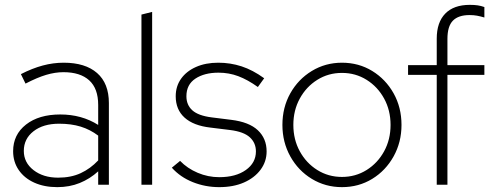

<svg xmlns="http://www.w3.org/2000/svg" viewBox="-20 -760 2030 790"><path d="M216 10Q162 10 121 -8.5Q80 -27 57 -60.5Q34 -94 34 -138Q34 -206 87 -247.5Q140 -289 228 -289Q316 -289 384 -246V-328Q384 -396 347 -429.5Q310 -463 241 -463Q207 -463 170 -452Q133 -441 85 -416L66 -455Q113 -479 156 -490.5Q199 -502 242 -502Q331 -502 379.5 -459.5Q428 -417 428 -336V0H384V-55Q350 -24 308 -7Q266 10 216 10ZM78 -139Q78 -91 118 -60Q158 -29 219 -29Q272 -29 312 -47.5Q352 -66 384 -100V-202Q351 -227 312 -239Q273 -251 223 -251Q158 -251 118 -220Q78 -189 78 -139Z M562 0V-700L606 -711V0Z M882 10Q825 10 773.5 -10.5Q722 -31 687 -70L721 -98Q751 -67 793.5 -49Q836 -31 882 -31Q950 -31 991.5 -60.5Q1033 -90 1033 -137Q1033 -172 1008 -195Q983 -218 927 -225L846 -235Q776 -243 739.5 -276Q703 -309 703 -364Q703 -405 725 -436Q747 -467 786.5 -484.5Q826 -502 878 -502Q928 -502 974 -487Q1020 -472 1067 -438L1041 -402Q999 -432 960.5 -446.5Q922 -461 879 -461Q821 -461 784 -436.5Q747 -412 747 -364Q747 -328 771.5 -306Q796 -284 851 -277L931 -267Q1005 -258 1041 -224Q1077 -190 1077 -137Q1077 -95 1052 -61.5Q1027 -28 983.5 -9Q940 10 882 10Z M1387 10Q1319 10 1263 -24Q1207 -58 1174.5 -116.5Q1142 -175 1142 -246Q1142 -318 1174.5 -376Q1207 -434 1263 -468Q1319 -502 1387 -502Q1456 -502 1511.5 -468Q1567 -434 1599.5 -376Q1632 -318 1632 -246Q1632 -175 1599.5 -116.5Q1567 -58 1511.5 -24Q1456 10 1387 10ZM1387 -32Q1443 -32 1488.5 -60.5Q1534 -89 1560.5 -137.5Q1587 -186 1587 -246Q1587 -306 1560.5 -354.5Q1534 -403 1488.5 -431.5Q1443 -460 1387 -460Q1331 -460 1285.5 -431.5Q1240 -403 1213.5 -354.5Q1187 -306 1187 -246Q1187 -186 1213.5 -137.5Q1240 -89 1285.5 -60.5Q1331 -32 1387 -32Z M1777 0V-452H1659V-492H1777V-601Q1777 -668 1812 -704Q1847 -740 1913 -740Q1932 -740 1945.5 -738Q1959 -736 1973 -731V-688Q1956 -693 1942.5 -695.5Q1929 -698 1912 -698Q1866 -698 1843.5 -675Q1821 -652 1821 -600V-492H1973V-452H1821V0Z"/></svg>

Font: Red Hat Display
Style: Regular
Weight: 300
Designer: Pentagram, MCKL
Foundry: Pentagram, MCKL
Version: Version 1.023